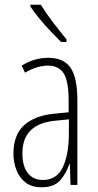

<svg xmlns="http://www.w3.org/2000/svg" viewBox="-20 -784 416 814"><path d="M184 -539Q250 -539 279 -497Q308 -455 308 -359V0H279L276 -89H274Q262 -51 236 -20.5Q210 10 156 10Q114 10 88 -10.5Q62 -31 49.5 -63.5Q37 -96 37 -133Q37 -212 82 -253Q127 -294 210 -302L271 -308V-356Q271 -440 250 -473Q229 -506 182 -506Q163 -506 138.5 -499Q114 -492 86 -476L72 -506Q126 -539 184 -539ZM212 -272Q75 -258 75 -134Q75 -79 98 -50Q121 -21 162 -21Q221 -21 246.5 -75.5Q272 -130 272 -218V-278ZM153 -764Q178 -724 206.5 -687Q235 -650 262 -617V-606H239Q220 -625 195.5 -650.5Q171 -676 148 -704Q125 -732 109 -756V-764Z"/></svg>

Font: Noto Sans Khmer UI ExtraCondensed ExtraLight
Style: Regular
Weight: 200
Width: 2
Designer: Danh Hong and the Monotype Design Team
Foundry: Monotype Imaging Inc.
Version: Version 2.002; ttfautohint (v1.8.4.7-5d5b)